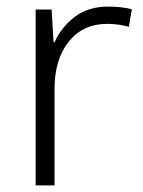

<svg xmlns="http://www.w3.org/2000/svg" viewBox="-20 -561 434 581"><path d="M307.1 -541C267.1 -541 233.4 -530.8 206.1 -509.8C178.7 -488.8 158.2 -462.9 145 -433.1H142.1L136.2 -532.2H87.9V0H145V-292C145 -351.1 159.2 -398.9 188 -435.1C216.8 -470.7 255.4 -488.8 304.2 -488.8C326.7 -488.8 348.6 -485.8 370.1 -480L378.9 -533.2C356.9 -538.6 333 -541 307.1 -541Z"/></svg>

Font: Noto Reveo Sans
Style: Regular
Weight: 300
Designer: Monotype Design Team
Foundry: Monotype Imaging Inc.
Version: Version 2.007